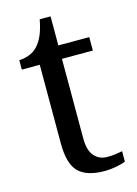

<svg xmlns="http://www.w3.org/2000/svg" viewBox="-105 -718 562 786"><g transform="rotate(-15 176.0 -324.5)"><path d="M240 10Q164 10 129.5 -24.5Q95 -59 95 -145V-479H19V-519Q37 -519 59 -526.5Q81 -534 97 -551Q114 -569 125 -595Q136 -621 143 -659H189V-536H320V-479H189V-142Q189 -91 210 -67Q231 -43 265 -43Q283 -43 298 -45Q313 -47 329 -50V-6Q316 0 290 5Q264 10 240 10Z"/></g></svg>

Font: Noto Serif Bengali
Style: Regular
Weight: 400
Designer: Juan Bruce, Universal Thirst, Indian Type Foundry and the Monotype Design Team.
Foundry: Monotype Imaging Inc.
Version: Version 2.003